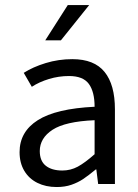

<svg xmlns="http://www.w3.org/2000/svg" viewBox="-20 -734 552 766"><path d="M255.4 -430.7Q214.4 -430.7 175.5 -418.9Q136.7 -407.2 106.9 -387.7L74.7 -443.4Q111.3 -466.8 162.4 -482.4Q213.4 -498 268.6 -498Q356 -498 397.2 -447Q438.5 -396 438.5 -297.9V0H371.6L364.3 -58.1H362.3Q332 -33.2 311.5 -19.5Q291 -5.9 264.9 3.2Q238.8 12.2 206.1 12.2Q162.6 12.2 129.2 -4.4Q95.7 -21 76.9 -52.5Q58.1 -84 58.1 -127Q58.1 -208.5 130.9 -254.6Q203.6 -300.8 357.4 -308.1Q357.4 -367.7 334.5 -399.2Q311.5 -430.7 255.4 -430.7ZM357.4 -118.7V-254.4Q240.7 -249.5 189.7 -216.3Q138.7 -183.1 138.7 -131.3Q138.7 -91.8 162.6 -72.8Q186.5 -53.7 228.5 -53.7Q261.7 -53.7 290.3 -69.1Q318.8 -84.5 357.4 -118.7ZM160.6 -573.2 250.5 -713.9H335.9L223.1 -573.2Z"/></svg>

Font: Varta
Style: Regular
Weight: 400
Designer: Joana Correia, Viktoriya Grabowska, Eben Sorkin
Foundry: Sorkin Type
Version: Version 1.003; ttfautohint (v1.3) -l 8 -r 24 -G 200 -x 12 -H